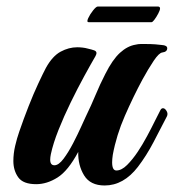

<svg xmlns="http://www.w3.org/2000/svg" viewBox="-20 -563 534 589"><path d="M301 6Q257 6 238 -25Q219 -56 220 -97Q189 -39 156.5 -18.5Q124 2 91 2Q51 2 36 -19Q21 -40 21 -69Q21 -92 26.5 -115.5Q32 -139 39 -159Q52 -197 67.5 -236.5Q83 -276 98 -308Q113 -340 121 -355Q141 -391 166 -404.5Q191 -418 217 -418Q225 -418 233.5 -417Q242 -416 249 -414Q262 -411 269 -408.5Q276 -406 276 -400Q276 -397 273 -391Q259 -367 238.5 -329.5Q218 -292 197 -249Q176 -206 159.5 -164.5Q143 -123 136 -90Q135 -85 134.5 -81Q134 -77 134 -73Q134 -56 147 -56Q160 -56 175 -76Q190 -96 204.5 -124Q219 -152 229.5 -175.5Q240 -199 243 -205Q260 -240 273.5 -272.5Q287 -305 303 -336Q325 -380 348 -401Q371 -422 396 -426Q404 -428 411.5 -428Q419 -428 426 -428Q443 -428 456.5 -427Q470 -426 476 -425Q493 -424 493 -415Q493 -404 478 -402Q468 -401 451.5 -376.5Q435 -352 417 -319Q389 -267 363 -207.5Q337 -148 326 -88Q325 -81 324.5 -75.5Q324 -70 324 -65Q324 -40 337 -40Q353 -40 370 -57Q387 -74 403 -98Q417 -119 431 -145Q445 -171 456 -193.5Q467 -216 472 -225Q475 -231 480 -231Q486 -231 491 -222.5Q496 -214 492 -206Q473 -169 451 -127Q429 -85 403 -51Q359 6 301 6ZM252 -495Q245 -495 250.5 -507Q256 -519 265.5 -531Q275 -543 280 -543H464Q471 -543 471 -537Q471 -532 465.5 -521.5Q460 -511 454 -503Q448 -495 445 -495Z"/></svg>

Font: Praise
Style: Regular
Weight: 400
Designer: Robert E. Leuschke
Foundry: Robert E. Leuschke
Version: Version 1.100; ttfautohint (v1.8.3)